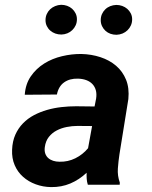

<svg xmlns="http://www.w3.org/2000/svg" viewBox="-20 -761 627 791"><path d="M341.8 0Q337.9 -12.7 337.2 -24.7Q336.4 -36.6 336.9 -49.3Q306.2 -20.5 269.8 -5.1Q233.4 10.3 190.4 9.8Q157.2 9.3 127.2 -1.7Q97.2 -12.7 75 -32.5Q52.7 -52.2 40.5 -80.6Q28.3 -108.9 29.8 -144Q31.2 -179.2 43.2 -206.1Q55.2 -232.9 74.7 -252.9Q94.2 -272.9 119.6 -286.4Q145 -299.8 173.8 -308.1Q202.6 -316.4 233.2 -319.8Q263.7 -323.2 293.5 -323.2L369.6 -322.3L376 -355Q378.9 -374 374.8 -389.2Q370.6 -404.3 360.6 -414.8Q350.6 -425.3 335.4 -430.9Q320.3 -436.5 301.3 -437Q267.1 -438 244.1 -421.6Q221.2 -405.3 214.4 -371.6L82 -370.6Q85 -414.6 106.9 -446.5Q128.9 -478.5 162.1 -499.3Q195.3 -520 235.6 -529.5Q275.9 -539.1 315.4 -538.6Q356.9 -537.6 394 -525.4Q431.2 -513.2 458.3 -490Q485.4 -466.8 499.3 -432.6Q513.2 -398.4 508.8 -353L472.2 -126Q467.8 -97.2 465.6 -67.1Q463.4 -37.1 473.6 -8.8L473.1 0ZM225.1 -94.7Q259.8 -93.8 290.3 -108.9Q320.8 -124 342.8 -150.4L359.4 -241.7L299.3 -242.2Q277.3 -242.2 254.9 -237.8Q232.4 -233.4 213.4 -223.4Q194.3 -213.4 181.2 -196.8Q168 -180.2 164.6 -154.8Q162.6 -139.6 166.5 -128.4Q170.4 -117.2 178.7 -109.9Q187 -102.5 199 -98.6Q210.9 -94.7 225.1 -94.7ZM167.5 -677.7Q167.5 -691.4 172.6 -702.9Q177.7 -714.4 186.5 -722.7Q195.3 -731 207 -735.8Q218.8 -740.7 231.9 -741.2Q244.6 -741.2 256.3 -737.1Q268.1 -732.9 277.1 -724.9Q286.1 -716.8 291.5 -705.8Q296.9 -694.8 296.9 -681.6Q296.9 -668 291.7 -656.7Q286.6 -645.5 277.8 -637Q269 -628.4 257.6 -623.8Q246.1 -619.1 232.9 -618.7Q219.7 -618.7 208 -622.8Q196.3 -627 187.3 -634.8Q178.2 -642.6 172.9 -653.6Q167.5 -664.6 167.5 -677.7ZM395 -677.7Q395 -691.4 399.9 -702.6Q404.8 -713.9 413.6 -722.4Q422.4 -731 434.1 -735.6Q445.8 -740.2 459 -740.7Q471.7 -740.7 483.4 -736.6Q495.1 -732.4 504.2 -724.6Q513.2 -716.8 518.8 -705.8Q524.4 -694.8 524.4 -681.6Q524.4 -668 519.3 -656.5Q514.2 -645 505.4 -636.5Q496.6 -627.9 484.9 -623Q473.1 -618.2 460 -617.7Q446.8 -617.7 435.1 -621.8Q423.3 -626 414.6 -634Q405.8 -642.1 400.4 -653.3Q395 -664.6 395 -677.7Z"/></svg>

Font: TypoPRO Roboto Mono
Style: Bold Italic
Weight: 700
Designer: Google
Version: Version 2.000986; 2015; ttfautohint (v1.3)